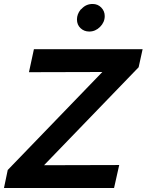

<svg xmlns="http://www.w3.org/2000/svg" viewBox="-48 -948 739 968"><path d="M0 0ZM-28 0 -9 -91 468 -585 98 -584 123 -700H671L651 -609L174 -115L553 -116L527 0ZM402 -789Q376 -789 358 -806Q340 -823 340 -850Q340 -876 358 -899L364 -904Q386 -928 419 -928Q445 -928 462.5 -910Q480 -892 480 -867Q480 -836 456.5 -812.5Q433 -789 402 -789Z"/></svg>

Font: Rosa Sans SemiBold
Style: Italic
Weight: 600
Italic angle: -12°
Designer: Pentagram / MCKL
Foundry: Pentagram / MCKL
Version: Version 1.005;September 16, 2019;FontCreator 11.5.0.2425 64-